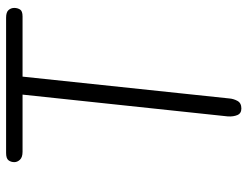

<svg xmlns="http://www.w3.org/2000/svg" viewBox="-111 -701 812 630"><g transform="rotate(-90 295.0 -386.0)"><path d="M254 0Q238 0 232.5 -13Q227 -26 228 -44L302 -741H361L287 -40Q286 -26 279 -13Q272 0 254 0ZM112 -718Q94 -718 86 -726.5Q78 -735 78 -745Q78 -756 84 -764Q90 -772 108 -772H552Q570 -772 577 -764Q584 -756 584 -745Q584 -735 579 -726.5Q574 -718 556 -718Z"/></g></svg>

Font: Edu SA Beginner
Style: Regular
Weight: 400
Designer: Tina and Corey Anderson
Foundry: Google for Education
Version: Version 1.003